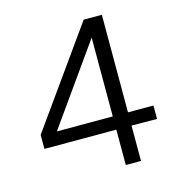

<svg xmlns="http://www.w3.org/2000/svg" viewBox="-109 -839 893 939"><g transform="rotate(-15 338.0 -370.0)"><path d="M413 0V-179H49V-250L398 -740H490V-246H619V-178L490 -179V0ZM130 -246H413V-645Z"/></g></svg>

Font: Be Vietnam Pro Light
Style: Regular
Weight: 300
Designer: Lam Bao, Tony Le, Vietanh Nguyen
Foundry: Yellow Type Foundry
Version: Version 1.002; ttfautohint (v1.8.3)